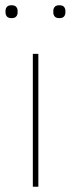

<svg xmlns="http://www.w3.org/2000/svg" viewBox="-20 -711 271 731"><path d="M126 0H105V-506H126ZM24 -642Q11 -642 6 -648.5Q1 -655 1 -663V-670Q1 -678 6 -684.5Q11 -691 24 -691Q37 -691 42 -684.5Q47 -678 47 -670V-663Q47 -655 42 -648.5Q37 -642 24 -642ZM206 -642Q193 -642 188 -648.5Q183 -655 183 -663V-670Q183 -678 188 -684.5Q193 -691 206 -691Q219 -691 224 -684.5Q229 -678 229 -670V-663Q229 -655 224 -648.5Q219 -642 206 -642Z"/></svg>

Font: IBM Plex Sans Thin
Style: Regular
Weight: 250
Designer: Mike Abbink, Paul van der Laan, Pieter van Rosmalen
Foundry: Bold Monday
Version: Version 3.201